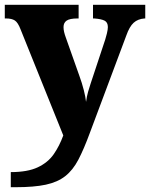

<svg xmlns="http://www.w3.org/2000/svg" viewBox="-22 -556 626 801"><path d="M23 162Q93 162 135.5 142Q178 122 202 87.5Q226 53 242 9L64 -433Q53 -462 40 -470.5Q27 -479 3 -479H-2V-536H306V-479H301Q269 -479 256 -470Q243 -461 243 -443Q243 -433 245.5 -422.5Q248 -412 252 -401L309 -240Q320 -210 327.5 -180.5Q335 -151 337 -131Q340 -154 345.5 -173Q351 -192 356 -207L417 -391Q420 -400 424 -416.5Q428 -433 428 -443Q428 -463 414 -470Q400 -477 371 -479H366V-536H584V-479H581Q553 -477 535.5 -461Q518 -445 505 -408L353 -2Q328 66 305 110Q282 154 250 179Q218 204 169 214.5Q120 225 43 225H23Z"/></svg>

Font: Noto Serif Devanagari ExtraBold
Style: Regular
Weight: 800
Designer: Universal Thirst, Indian Type Foundry and the Monotype Design Team
Foundry: Monotype Imaging Inc.
Version: Version 2.004; ttfautohint (v1.8.4.7-5d5b)